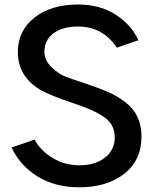

<svg xmlns="http://www.w3.org/2000/svg" viewBox="-20 -796 668 834"><path d="M30.3 -155.3 129.9 -189.5Q158.2 -139.6 210 -108.9Q261.7 -78.1 326.2 -78.1Q393.6 -78.1 436 -111.3Q478.5 -144.5 478.5 -199.2Q478.5 -228.5 465.8 -251.5Q453.1 -274.4 426.3 -291.5Q399.4 -308.6 374.5 -319.3Q349.6 -330.1 309.6 -343.8Q194.3 -381.8 151.4 -408.2Q57.6 -465.8 57.6 -570.3Q57.6 -663.1 129.9 -719.7Q202.1 -776.4 319.3 -776.4Q414.1 -776.4 482.4 -732.4Q550.8 -688.5 581.1 -621.1L487.3 -588.9Q426.8 -680.7 318.4 -680.7Q251 -680.7 211.9 -650.9Q172.9 -621.1 172.9 -571.3Q172.9 -533.2 204.1 -503.9Q235.4 -474.6 262.7 -463.9Q290 -453.1 358.4 -430.7Q373 -425.8 380.9 -422.9Q426.8 -407.2 460 -391.6Q493.2 -376 526.4 -350.6Q559.6 -325.2 577.1 -288.1Q594.7 -251 594.7 -204.1Q594.7 -99.6 519.5 -41Q444.3 17.6 324.2 17.6Q219.7 17.6 143.6 -29.3Q67.4 -76.2 30.3 -155.3Z"/></svg>

Font: Gothic A1 SemiBold
Style: Regular
Weight: 600
Version: Version 2.50